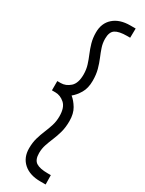

<svg xmlns="http://www.w3.org/2000/svg" viewBox="-262 -803 822 1086"><g transform="rotate(30 149.0 -259.5)"><path d="M31.2 -229V-289.6H53.7Q86.4 -289.6 114 -314Q141.6 -338.4 141.6 -396Q141.6 -428.2 132.8 -456.3Q124 -484.4 112.3 -512Q100.6 -539.6 91.8 -570.1Q83 -600.6 83 -637.7Q83 -698.2 122.8 -733.4Q162.6 -768.6 231.9 -768.6H266.6L265.6 -708H245.6Q193.4 -708 169.4 -692.4Q145.5 -676.8 145.5 -632.8Q145.5 -604 154.3 -577.6Q163.1 -551.3 174.8 -523.7Q186.5 -496.1 195.3 -463.9Q204.1 -431.6 204.1 -391.1Q204.1 -342.3 184.8 -310.1Q165.5 -277.8 142.1 -259.3Q165.5 -240.7 184.8 -208.5Q204.1 -176.3 204.1 -127.4Q204.1 -86.9 195.3 -54.7Q186.5 -22.5 174.8 5.1Q163.1 32.7 154.3 59.1Q145.5 85.4 145.5 114.3Q145.5 158.2 169.4 173.8Q193.4 189.5 245.6 189.5H265.6L266.6 250H231.9Q162.6 250 122.8 214.8Q83 179.7 83 119.1Q83 82 91.8 51.5Q100.6 21 112.3 -6.6Q124 -34.2 132.8 -62.3Q141.6 -90.3 141.6 -122.6Q141.6 -180.2 114 -204.6Q86.4 -229 53.7 -229Z"/></g></svg>

Font: Kay Pho Du
Style: Regular
Weight: 400
Designer: Victor Gaultney, Khu Oo Reh
Foundry: SIL International
Version: Version 3.000